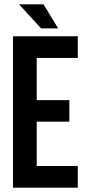

<svg xmlns="http://www.w3.org/2000/svg" viewBox="-20 -868 408 888"><path d="M149.9 -600.1V-404.8H300.8V-305.2H149.9V-100.1H339.8V0H40V-700.2H339.8V-600.1ZM67.9 -848.1H181.2L249 -736.8H169.9Z"/></svg>

Font: VL Bebas Neue Bold
Style: Regular
Weight: 700
Designer: Ryoichi Tsunekawa
Foundry: Ryoichi Tsunekawa
Version: Version 1.300